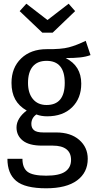

<svg xmlns="http://www.w3.org/2000/svg" viewBox="-20 -803 511 1035"><path d="M468 -506Q444 -497 412.5 -493.5Q381 -490 334 -490Q418 -448 418 -352Q418 -273 368.5 -224.5Q319 -176 234 -176Q202 -176 176 -186Q149 -167 149 -135Q149 -113 163.5 -101Q178 -89 214 -89H283Q361 -89 407 -49Q453 -9 453 53Q453 127 395.5 169.5Q338 212 229 212Q115 212 67.5 172.5Q20 133 20 53H101Q101 102 128.5 123Q156 144 229 144Q300 144 331.5 122Q363 100 363 59Q363 21 338 1.5Q313 -18 265 -18H207Q137 -18 103 -45Q69 -72 69 -116Q69 -141 83.5 -164.5Q98 -188 124 -207Q82 -231 62 -267.5Q42 -304 42 -356Q42 -438 94 -488Q146 -538 232 -538Q310 -537 351.5 -548Q393 -559 442 -583ZM131 -356Q131 -301 157.5 -269Q184 -237 231 -237Q329 -237 329 -356Q329 -475 231 -475Q182 -475 156.5 -444.5Q131 -414 131 -356ZM385 -743 264 -627H208L86 -743L122 -783L236 -695L350 -783Z"/></svg>

Font: Fira Sans Condensed
Style: Regular
Weight: 400
Width: 3
Designer: bBox Type GmbH & Carrois Corporate GbR & Edenspiekermann AG
Foundry: bBox Type GmbH & Carrois Corporate GbR & Edenspiekermann AG
Version: Version 4.301